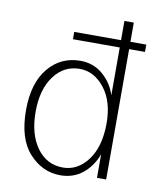

<svg xmlns="http://www.w3.org/2000/svg" viewBox="-84 -799 730 884"><g transform="rotate(10 281.0 -357.5)"><path d="M50.8 -251Q50.8 -377 108.9 -447.3Q167 -517.6 258.8 -517.6Q320.3 -517.6 364.7 -479Q409.2 -440.4 425.8 -385.7V-609.4H207V-643.6H425.8V-733.4H469.7V-643.6H543.9V-609.4H469.7V0H426.8V-110.4Q406.2 -53.7 362.8 -18.1Q319.3 17.6 257.8 17.6Q173.8 17.6 112.3 -49.8Q50.8 -117.2 50.8 -251ZM95.7 -251Q95.7 -146.5 141.6 -83Q187.5 -19.5 263.7 -19.5Q332 -19.5 378.9 -81.5Q425.8 -143.6 426.8 -251Q427.7 -355.5 378.9 -418Q330.1 -480.5 261.7 -480.5Q188.5 -480.5 142.1 -418Q95.7 -355.5 95.7 -251Z"/></g></svg>

Font: Gothic A1 ExtraLight
Style: Regular
Weight: 275
Designer: HanYang I&C Co.,Ltd.
Foundry: HanYang I&C Co.,Ltd.
Version: Version 2.50